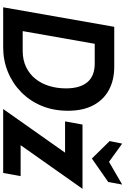

<svg xmlns="http://www.w3.org/2000/svg" viewBox="190 -980 790 1210"><g transform="rotate(90 585.0 -375.0)"><path d="M26 0 149 -700H401Q484 -700 546.5 -666.5Q609 -633 643.5 -568Q678 -503 678 -408Q678 -317 647 -242.5Q616 -168 560.5 -113.5Q505 -59 432.5 -29.5Q360 0 278 0ZM176 -123H300Q358 -123 402.5 -144.5Q447 -166 477 -203.5Q507 -241 522 -290.5Q537 -340 537 -396Q537 -484 498 -530.5Q459 -577 380 -577H256ZM667 0 942 -390H745L765 -500H1170L895 -110H1090L1070 0ZM979 -559 869 -671 885 -750 1000 -667 1143 -750 1127 -662Z"/></g></svg>

Font: Cabin VF Beta
Style: Italic
Weight: 400
Italic angle: -7°
Designer: Pablo Impallari
Foundry: Pablo Impallari. http://www.impallari.com Igino Marini. http://www.ikern.com
Version: Version 2.300